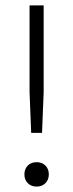

<svg xmlns="http://www.w3.org/2000/svg" viewBox="-20 -680 270 708"><path d="M141 -660V-340L135 -190H95L89 -340V-660ZM115 -82Q135 -82 147.5 -69.5Q160 -57 160 -37Q160 -17 147.5 -4.5Q135 8 115 8Q95 8 82.5 -4.5Q70 -17 70 -37Q70 -57 82.5 -69.5Q95 -82 115 -82Z"/></svg>

Font: Work Sans Light
Style: Regular
Weight: 300
Designer: Wei Huang
Foundry: Wei Huang
Version: Version 2.012; ttfautohint (v1.8.3)